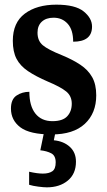

<svg xmlns="http://www.w3.org/2000/svg" viewBox="-20 -567 460 824"><path d="M202 10Q108 10 67.5 -20.5Q27 -51 27 -101Q27 -141 51 -157Q75 -173 106 -173Q106 -112 132 -79.5Q158 -47 205 -47Q249 -47 268.5 -68Q288 -89 288 -122Q288 -155 264 -174.5Q240 -194 185 -217Q134 -239 100.5 -261.5Q67 -284 51 -314.5Q35 -345 35 -392Q35 -470 86.5 -508.5Q138 -547 222 -547Q303 -547 339 -518Q375 -489 375 -453Q375 -388 294 -388Q294 -439 270.5 -465Q247 -491 210 -491Q178 -491 159.5 -474Q141 -457 141 -427Q141 -392 163.5 -373Q186 -354 246 -330Q292 -311 325 -289Q358 -267 375.5 -236Q393 -205 393 -158Q393 -81 344 -35.5Q295 10 202 10ZM181 237Q168 237 144.5 234Q121 231 105 226V170Q140 178 164 178Q190 178 204.5 168Q219 158 219 130Q219 101 200 91Q181 81 153 78L171 -9H220L211 35Q253 39 279.5 63Q306 87 306 127Q306 179 271 208Q236 237 181 237Z"/></svg>

Font: Noto Serif Khmer Condensed
Style: Bold
Weight: 700
Width: 3
Designer: Danh Hong and the Monotype Design Team
Foundry: Monotype Imaging Inc.
Version: Version 2.004; ttfautohint (v1.8.4.7-5d5b)